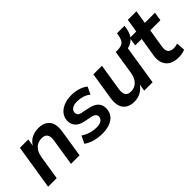

<svg xmlns="http://www.w3.org/2000/svg" viewBox="47 -1301 1978 1978"><g transform="rotate(-45 1036.0 -312.5)"><path d="M26 0 104 -489H226L213 -411Q268 -499 383 -499Q463 -499 505 -449.5Q547 -400 530 -293L484 0H359L405 -291Q423 -401 333 -401Q274 -401 238.5 -364Q203 -327 193 -263L151 0Z M811 10Q749 10 694.5 -5.5Q640 -21 603 -49L642 -130Q678 -105 722.5 -91.5Q767 -78 811 -78Q858 -78 883 -95.5Q908 -113 908 -142Q908 -181 854 -193L762 -212Q707 -223 676 -255.5Q645 -288 645 -337Q645 -382 670.5 -418.5Q696 -455 745.5 -477Q795 -499 865 -499Q913 -499 961.5 -484.5Q1010 -470 1043 -442L1006 -362Q975 -387 937 -399Q899 -411 859 -411Q810 -411 784 -392.5Q758 -374 758 -344Q758 -326 769.5 -313Q781 -300 806 -295L898 -276Q1021 -250 1021 -151Q1021 -74 963.5 -32Q906 10 811 10Z M1273 10Q1194 10 1152.5 -40Q1111 -90 1128 -197L1174 -489H1299L1253 -198Q1235 -89 1323 -89Q1379 -89 1414 -126Q1449 -163 1459 -227L1500 -489H1625L1548 0H1426L1438 -77Q1411 -35 1368.5 -12.5Q1326 10 1273 10ZM1595 -425 1527 -470 1530 -489Q1583 -490 1607.5 -512.5Q1632 -535 1642 -595L1645 -616H1755L1748 -576Q1738 -512 1698.5 -471.5Q1659 -431 1595 -425Z M1923 10Q1825 10 1781 -43.5Q1737 -97 1750 -182L1784 -395H1690L1705 -489H1799L1822 -635H1947L1924 -489H2072L2057 -395H1909L1876 -190Q1868 -138 1888.5 -115.5Q1909 -93 1952 -93Q1967 -93 1981 -96Q1995 -99 2008 -103L2015 -9Q1999 0 1973 5Q1947 10 1923 10Z"/></g></svg>

Font: Nunito Sans
Style: Bold Italic
Weight: 700
Italic angle: -9°
Designer: Vernon Adams
Foundry: Vernon Adams
Version: Version 3.006; ttfautohint (v1.8.3)